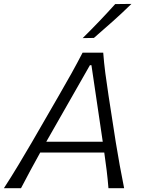

<svg xmlns="http://www.w3.org/2000/svg" viewBox="-48 -990 750 1010"><path d="M-27.5 0Q10 -57.5 48.5 -121.5Q87 -185.5 120.5 -243L262 -488Q298.5 -551 328 -604Q357.5 -657 386.5 -713H495Q499 -659.5 506 -605.8Q513 -552 523 -487L561 -242Q570.5 -183 582 -119.8Q593.5 -56.5 605 0H522.5Q519 -45 513.2 -92.8Q507.5 -140.5 500.5 -187.5H163.5Q137.5 -141 112 -93.5Q86.5 -46 62.5 0ZM206 -263Q201 -253.5 195.5 -244.5H492.5Q491.5 -252.5 490 -261.5L433 -647H425ZM387 -789.5Q432 -834 474.8 -878.8Q517.5 -923.5 558 -968.5L643.5 -969.5Q596.5 -923.5 547 -879.2Q497.5 -835 446 -790.5Z"/></svg>

Font: Commissioner Flair Light
Style: Italic
Weight: 300
Italic angle: -12°
Designer: Kostas Bartsokas
Foundry: Kostas Bartsokas
Version: Version 1.000; ttfautohint (v1.8.3)